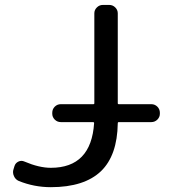

<svg xmlns="http://www.w3.org/2000/svg" viewBox="-20 -775 702 784"><path d="M228.5 -276.4Q213.9 -276.4 203.6 -286.6Q193.4 -296.9 193.4 -310.5V-314.5Q193.4 -329.1 203.6 -339.4Q213.9 -349.6 228.5 -349.6H361.3Q365.2 -349.6 365.2 -353.5V-720.7Q365.2 -734.4 375.5 -744.6Q385.7 -754.9 400.4 -754.9H425.8Q440.4 -754.9 450.7 -744.6Q460.9 -734.4 460.9 -720.7V-353.5Q460.9 -349.6 464.8 -349.6H597.7Q612.3 -349.6 622.6 -339.4Q632.8 -329.1 632.8 -314.5V-310.5Q632.8 -296.9 622.6 -286.6Q612.3 -276.4 597.7 -276.4H464.8Q460.9 -276.4 460.9 -271.5Q459 -140.6 392.6 -76.2Q324.2 -10.7 187.5 -10.7Q119.1 -10.7 56.6 -36.1Q43 -42 37.1 -55.7Q33.2 -63.5 33.2 -72.3Q33.2 -78.1 35.2 -84L39.1 -96.7Q43 -109.4 55.2 -115.2Q67.4 -121.1 80.1 -115.2Q139.6 -89.8 187.5 -89.8Q352.5 -89.8 364.3 -272.5Q364.3 -276.4 359.4 -276.4Z"/></svg>

Font: Gen Jyuu GothicL Regular
Style: Regular
Weight: 400
Designer: [Source Han Sans]
Ryoko NISHIZUKA  (kana & ideographs); Paul D. Hunt (Latin, Greek & Cyrillic); Wenlong ZHANG  (bopomofo
Version: Version 1.002.20150607